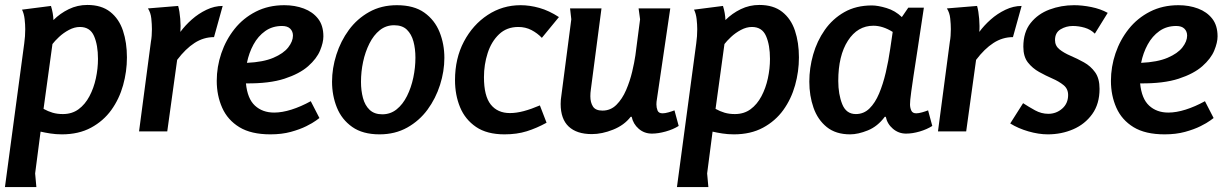

<svg xmlns="http://www.w3.org/2000/svg" viewBox="-22 -531 4955 776"><path d="M331 -511Q388 -511 423.5 -483Q459 -455 475 -407Q491 -359 491 -299Q491 -242 475.5 -186.5Q460 -131 428 -86.5Q396 -42 346 -15Q296 12 228 12Q204 12 181.5 8.5Q159 5 142 1L120 170L125 225H-2L76 -356Q78 -370 79 -384.5Q80 -399 80 -413Q80 -432 77.5 -454Q75 -476 67 -492L184 -507Q193 -478 194 -450Q221 -477 256 -494Q291 -511 331 -511ZM301 -422Q279 -422 256.5 -410Q234 -398 216.5 -381.5Q199 -365 190 -353L154 -91Q172 -81 190.5 -75.5Q209 -70 232 -70Q269 -70 295.5 -89.5Q322 -109 339.5 -142Q357 -175 365.5 -214.5Q374 -254 374 -293Q374 -349 358 -385.5Q342 -422 301 -422Z M698 -507Q704 -486 706.5 -455Q709 -424 707 -402Q726 -428 753 -452Q780 -476 812.5 -491.5Q845 -507 878 -507L843 -381Q801 -381 764.5 -357.5Q728 -334 694 -289L654 0H540L588 -363Q590 -373 591 -386.5Q592 -400 592 -413Q592 -433 589.5 -456.5Q587 -480 576 -497Z M1127 -510Q1170 -510 1206 -496.5Q1242 -483 1263.5 -455.5Q1285 -428 1285 -384Q1285 -359 1271.5 -326.5Q1258 -294 1223.5 -263.5Q1189 -233 1128 -213Q1067 -193 972 -194Q978 -132 1008.5 -104Q1039 -76 1086 -76Q1118 -76 1156 -88Q1194 -100 1234 -122L1269 -54Q1269 -54 1255.5 -44Q1242 -34 1216 -21Q1190 -8 1153.5 2Q1117 12 1071 12Q993 12 945.5 -17Q898 -46 876 -95.5Q854 -145 854 -204Q854 -261 872.5 -315.5Q891 -370 926 -414Q961 -458 1012 -484Q1063 -510 1127 -510ZM1118 -426Q1079 -426 1050 -405.5Q1021 -385 1002.5 -351Q984 -317 976 -277Q1042 -280 1083 -297.5Q1124 -315 1143 -339.5Q1162 -364 1162 -387Q1162 -404 1151 -415Q1140 -426 1118 -426Z M1512 12Q1444 12 1401.5 -18Q1359 -48 1339.5 -96.5Q1320 -145 1320 -201Q1320 -255 1337.5 -310Q1355 -365 1388 -410Q1421 -455 1470 -482.5Q1519 -510 1582 -510Q1651 -510 1693 -480Q1735 -450 1754.5 -401.5Q1774 -353 1774 -297Q1774 -243 1756.5 -188Q1739 -133 1706 -88Q1673 -43 1624 -15.5Q1575 12 1512 12ZM1523 -69Q1556 -69 1581 -89Q1606 -109 1623 -143Q1640 -177 1648.5 -217.5Q1657 -258 1657 -298Q1657 -334 1649 -363.5Q1641 -393 1622.5 -411Q1604 -429 1571 -429Q1538 -429 1513 -409Q1488 -389 1471 -355Q1454 -321 1445.5 -281Q1437 -241 1437 -200Q1437 -165 1445 -135Q1453 -105 1472 -87Q1491 -69 1523 -69Z M2168 -378Q2150 -397 2126 -409.5Q2102 -422 2073 -422Q2026 -422 1995 -392.5Q1964 -363 1949 -316.5Q1934 -270 1934 -219Q1934 -143 1961.5 -108.5Q1989 -74 2039 -74Q2065 -74 2095 -82Q2125 -90 2160 -105L2187 -35Q2147 -13 2107 -0.5Q2067 12 2017 12Q1946 12 1902 -18Q1858 -48 1837.5 -97.5Q1817 -147 1817 -207Q1817 -295 1853 -363Q1889 -431 1949 -470.5Q2009 -510 2082 -510Q2119 -510 2158 -499Q2197 -488 2237 -462Z M2409 -497 2366 -169Q2365 -162 2364.5 -155.5Q2364 -149 2364 -142Q2364 -117 2374.5 -100.5Q2385 -84 2413 -84Q2446 -84 2469.5 -107.5Q2493 -131 2508.5 -167Q2524 -203 2533 -241Q2542 -279 2546 -307L2565 -453L2559 -497H2687L2633 -130Q2632 -125 2631.5 -119.5Q2631 -114 2631 -109Q2631 -96 2635.5 -84.5Q2640 -73 2656 -73Q2666 -73 2680 -77Q2694 -81 2704 -85L2721 -22Q2699 -8 2668.5 0.5Q2638 9 2613 9Q2582 9 2559.5 -10.5Q2537 -30 2531 -59H2527Q2501 -25 2456 -7Q2411 11 2370 11Q2309 11 2276.5 -19.5Q2244 -50 2244 -111Q2244 -128 2247 -146L2287 -453L2282 -497Z M3047 -511Q3104 -511 3139.5 -483Q3175 -455 3191 -407Q3207 -359 3207 -299Q3207 -242 3191.5 -186.5Q3176 -131 3144 -86.5Q3112 -42 3062 -15Q3012 12 2944 12Q2920 12 2897.5 8.5Q2875 5 2858 1L2836 170L2841 225H2714L2792 -356Q2794 -370 2795 -384.5Q2796 -399 2796 -413Q2796 -432 2793.5 -454Q2791 -476 2783 -492L2900 -507Q2909 -478 2910 -450Q2937 -477 2972 -494Q3007 -511 3047 -511ZM3017 -422Q2995 -422 2972.5 -410Q2950 -398 2932.5 -381.5Q2915 -365 2906 -353L2870 -91Q2888 -81 2906.5 -75.5Q2925 -70 2948 -70Q2985 -70 3011.5 -89.5Q3038 -109 3055.5 -142Q3073 -175 3081.5 -214.5Q3090 -254 3090 -293Q3090 -349 3074 -385.5Q3058 -422 3017 -422Z M3649 -500H3712Q3697 -398 3686.5 -331Q3676 -264 3670 -223.5Q3664 -183 3661 -161Q3658 -139 3657 -128Q3656 -117 3656 -109Q3656 -96 3661 -84.5Q3666 -73 3681 -73Q3691 -73 3705 -77Q3719 -81 3729 -85L3746 -22Q3724 -8 3695 0.5Q3666 9 3640 9Q3610 9 3587 -10.5Q3564 -30 3558 -59H3554Q3525 -20 3485.5 -4Q3446 12 3414 12Q3356 12 3319.5 -17.5Q3283 -47 3266 -95.5Q3249 -144 3249 -201Q3249 -256 3264.5 -310.5Q3280 -365 3311.5 -410Q3343 -455 3390.5 -482Q3438 -509 3502 -509Q3526 -509 3561 -498.5Q3596 -488 3623 -462ZM3366 -204Q3366 -150 3382 -110Q3398 -70 3437 -70Q3469 -70 3492 -92.5Q3515 -115 3531 -153Q3547 -191 3558 -238Q3569 -285 3576 -334L3586 -402Q3546 -427 3508 -427Q3444 -427 3405 -366.5Q3366 -306 3366 -204Z M3927 -507Q3933 -486 3935.5 -455Q3938 -424 3936 -402Q3955 -428 3982 -452Q4009 -476 4041.5 -491.5Q4074 -507 4107 -507L4072 -381Q4030 -381 3993.5 -357.5Q3957 -334 3923 -289L3883 0H3769L3817 -363Q3819 -373 3820 -386.5Q3821 -400 3821 -413Q3821 -433 3818.5 -456.5Q3816 -480 3805 -497Z M4403 -395Q4386 -412 4362 -419Q4338 -426 4314 -426Q4287 -426 4264.5 -412.5Q4242 -399 4242 -369Q4242 -346 4260 -331.5Q4278 -317 4305 -305.5Q4332 -294 4359 -279Q4386 -264 4404 -239Q4422 -214 4422 -172Q4422 -111 4392.5 -70Q4363 -29 4315.5 -8.5Q4268 12 4213 12Q4176 12 4134.5 0Q4093 -12 4061 -32L4113 -114Q4136 -99 4161.5 -85Q4187 -71 4215 -71Q4247 -71 4271 -92Q4295 -113 4295 -147Q4295 -172 4276.5 -187Q4258 -202 4231.5 -213.5Q4205 -225 4178 -240Q4151 -255 4132.5 -278.5Q4114 -302 4114 -342Q4114 -401 4143.5 -438Q4173 -475 4220 -492.5Q4267 -510 4319 -510Q4352 -510 4389 -502.5Q4426 -495 4455 -479Z M4741 -510Q4784 -510 4820 -496.5Q4856 -483 4877.5 -455.5Q4899 -428 4899 -384Q4899 -359 4885.5 -326.5Q4872 -294 4837.5 -263.5Q4803 -233 4742 -213Q4681 -193 4586 -194Q4592 -132 4622.5 -104Q4653 -76 4700 -76Q4732 -76 4770 -88Q4808 -100 4848 -122L4883 -54Q4883 -54 4869.5 -44Q4856 -34 4830 -21Q4804 -8 4767.5 2Q4731 12 4685 12Q4607 12 4559.5 -17Q4512 -46 4490 -95.5Q4468 -145 4468 -204Q4468 -261 4486.5 -315.5Q4505 -370 4540 -414Q4575 -458 4626 -484Q4677 -510 4741 -510ZM4732 -426Q4693 -426 4664 -405.5Q4635 -385 4616.5 -351Q4598 -317 4590 -277Q4656 -280 4697 -297.5Q4738 -315 4757 -339.5Q4776 -364 4776 -387Q4776 -404 4765 -415Q4754 -426 4732 -426Z"/></svg>

Font: Rosario
Style: Bold Italic
Weight: 700
Italic angle: -8.05°
Designer: Hector Gatti
Foundry: Omnibus Type
Version: Version 1.101; ttfautohint (v1.8.1.43-b0c9)